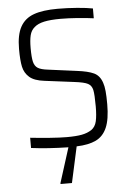

<svg xmlns="http://www.w3.org/2000/svg" viewBox="-59 -739 658 973"><g transform="rotate(-5 269.5 -253.0)"><path d="M307 7 267 190H209V185L265 8Q160 6 76 -5V-57Q121 -52 174 -48Q227 -44 262 -44Q309 -44 338 -49.5Q367 -55 388 -69Q408 -83 414.5 -111Q421 -139 421 -186Q421 -247 416 -270Q411 -293 392.5 -303Q374 -313 324 -319L174 -338Q122 -344 97.5 -365.5Q73 -387 66 -419.5Q59 -452 59 -510Q59 -582 81.5 -622.5Q104 -663 150 -679.5Q196 -696 271 -696Q321 -696 370.5 -692Q420 -688 450 -682V-632Q415 -637 368 -640.5Q321 -644 282 -644Q230 -644 198 -637Q166 -630 148 -614Q130 -599 124 -574Q118 -549 118 -510Q118 -462 123.5 -439.5Q129 -417 145 -407Q161 -397 196 -393L340 -374Q398 -367 427.5 -353Q457 -339 469 -302Q475 -285 477.5 -259Q480 -233 480 -192Q480 -116 461.5 -73.5Q443 -31 405.5 -13Q368 5 307 7Z"/></g></svg>

Font: Saira SemiCondensed Light
Style: Regular
Weight: 300
Width: 4
Designer: Hector Gatti with collaboration of the Omnibus-Type team
Foundry: Omnibus-Type
Version: Version 0.072; ttfautohint (v1.8)